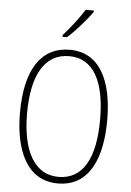

<svg xmlns="http://www.w3.org/2000/svg" viewBox="-62 -995 716 1050"><g transform="rotate(5 295.5 -469.5)"><path d="M410 -942V-949H365C335 -901 295 -850 252 -801V-791H276C319 -829 378 -895 410 -942ZM535 -358C535 -574 463 -724 298 -724C141 -724 56 -594 56 -358C56 -161 120 10 296 10C472 10 535 -156 535 -358ZM95 -358C95 -564 161 -689 298 -689C429 -689 496 -570 496 -358C496 -147 431 -26 296 -26C164 -26 95 -151 95 -358Z"/></g></svg>

Font: Noto Sans Gujarati Condensed ExtraLight
Style: Regular
Weight: 200
Width: 3
Designer: Jelle Bosma - Monotype Design Team, Universal Thirst
Foundry: Monotype Imaging Inc.
Version: Version 2.106